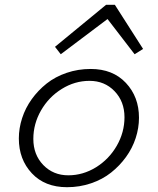

<svg xmlns="http://www.w3.org/2000/svg" viewBox="-20 -761 654 796"><path d="M208 -566.9 419.9 -741.2H456.1L573.2 -558.1L538.1 -536.1L425.8 -682.1L231.9 -536.1ZM356 -475.1Q447.8 -475.1 502 -417.2Q556.2 -359.4 556.2 -272.9Q556.2 -230.5 542.5 -188.5Q528.8 -146.5 502.4 -110.1Q476.1 -73.7 440.4 -45.4Q404.8 -17.1 357.4 -1Q310.1 15.1 257.8 15.1Q166 15.1 112.1 -42.5Q58.1 -100.1 58.1 -187Q58.1 -229.5 71.8 -271.5Q85.4 -313.5 111.6 -349.9Q137.7 -386.2 173.3 -414.6Q209 -442.9 256.3 -459Q303.7 -475.1 356 -475.1ZM263.2 -34.2Q324.2 -34.2 378.2 -67.6Q432.1 -101.1 464.1 -156.7Q496.1 -212.4 496.1 -274.9Q496.1 -340.3 454.8 -383.1Q413.6 -425.8 351.1 -425.8Q290 -425.8 236.1 -392.3Q182.1 -358.9 150.1 -303.2Q118.2 -247.6 118.2 -185.1Q118.2 -119.6 159.4 -76.9Q200.7 -34.2 263.2 -34.2Z"/></svg>

Font: IntelOne Mono Light
Style: Italic
Weight: 300
Italic angle: -16°
Designer: Fred Shallcrass
Foundry: Frere-Jones Type LLC
Version: Version 1.200;hotconv 1.1.0;makeotfexe 2.6.0;FJTRelease1.2